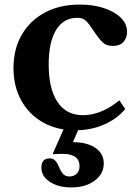

<svg xmlns="http://www.w3.org/2000/svg" viewBox="-20 -560 604 840"><path d="M502 -121 528 -83Q491 -39 434 -14.5Q377 10 310 10Q229 10 168 -24.5Q107 -59 73 -120.5Q39 -182 39 -262Q39 -346 75.5 -408.5Q112 -471 177 -505.5Q242 -540 329 -540Q388 -540 435 -524.5Q482 -509 509 -482Q536 -455 536 -420Q536 -394 520 -376.5Q504 -359 474 -359Q446 -359 430.5 -373.5Q415 -388 400 -410Q382 -437 370.5 -452.5Q359 -468 348 -475Q337 -482 317 -482Q258 -482 225.5 -429Q193 -376 193 -278Q193 -172 231.5 -114Q270 -56 343 -56Q383 -56 424 -73Q465 -90 502 -121ZM331 -12 299 62Q361 62 397.5 87Q434 112 434 155Q434 201 394 230.5Q354 260 292 260Q235 260 198 235.5Q161 211 161 174Q161 133 197 133Q211 133 220 141Q229 149 238 170Q248 194 258 203Q268 212 284 212Q304 212 316 199.5Q328 187 328 167Q328 113 252 113Q231 113 213 115L211 112L266 -12Z"/></svg>

Font: Libre Baskerville
Style: Bold
Weight: 700
Designer: Pablo Impallari, Rodrigo Fuenzalida
Foundry: Pablo Impallari, Rodrigo Fuenzalida
Version: Version 1.051; ttfautohint (v1.8.4.7-5d5b)